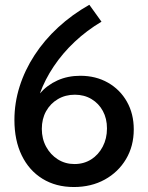

<svg xmlns="http://www.w3.org/2000/svg" viewBox="-20 -752 607 787"><path d="M282.7 14.6Q209 14.6 154.1 -19.3Q99.1 -53.2 69.1 -115Q39.1 -176.8 39.1 -260.3Q39.1 -330.1 60.3 -397.2Q81.5 -464.4 121.6 -525.9Q161.6 -587.4 218.5 -639.9Q275.4 -692.4 346.2 -732.4L396 -663.1Q335.9 -627.4 286.1 -580.6Q236.3 -533.7 200.2 -479.7Q164.1 -425.8 143.6 -369.1Q173.3 -403.3 215.6 -422.4Q257.8 -441.4 309.1 -441.4Q373 -441.4 422.6 -413.1Q472.2 -384.8 500.2 -335.2Q528.3 -285.6 528.3 -221.7Q528.3 -153.3 496.6 -99.9Q464.8 -46.4 409.4 -15.9Q354 14.6 282.7 14.6ZM285.2 -79.6Q323.7 -79.6 353.8 -98.6Q383.8 -117.7 401.1 -150.9Q418.5 -184.1 418.5 -225.6Q418.5 -266.1 401.6 -297.1Q384.8 -328.1 355 -345.9Q325.2 -363.8 286.6 -363.8Q248 -363.8 217.3 -345.7Q186.5 -327.6 168.9 -296.1Q151.4 -264.6 151.4 -223.6Q151.4 -183.1 169.2 -150.4Q187 -117.7 217.3 -98.6Q247.6 -79.6 285.2 -79.6Z"/></svg>

Font: Kumbh Sans Medium
Style: Regular
Weight: 500
Version: Version 1.005